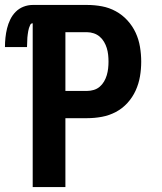

<svg xmlns="http://www.w3.org/2000/svg" viewBox="-33 -755 653 775"><path d="M99 0V-661Q92 -661 89 -654.5Q86 -648 84 -642Q82 -636 81 -629.5Q80 -623 79 -616.5Q78 -610 77.5 -603.5Q77 -597 77 -590.5Q77 -584 76.5 -577.5Q76 -571 76 -565H-13Q-13 -584 -11 -603Q-9 -622 -4.5 -640.5Q0 -659 8.5 -676.5Q17 -694 30.5 -707.5Q44 -721 62 -728Q80 -735 99 -735H319Q349 -735 378.5 -729.5Q408 -724 434.5 -709.5Q461 -695 481.5 -672.5Q502 -650 514.5 -623Q527 -596 532 -566Q537 -536 537 -506Q537 -476 532 -446.5Q527 -417 514.5 -389.5Q502 -362 481.5 -339.5Q461 -317 434.5 -303Q408 -289 378.5 -283.5Q349 -278 319 -278H231V0ZM319 -388Q332 -388 345.5 -392Q359 -396 369.5 -405Q380 -414 387 -426Q394 -438 398 -451.5Q402 -465 403.5 -479Q405 -493 405 -506Q405 -520 403.5 -534Q402 -548 398 -561Q394 -574 387 -586Q380 -598 369.5 -607Q359 -616 345.5 -620.5Q332 -625 319 -625H231V-388Z"/></svg>

Font: Iosevka Custom XBdEx
Style: Regular
Weight: 800
Width: 7
Monospace: yes
Designer: Belleve Invis
Foundry: Belleve Invis
Version: Version 11.2.4; ttfautohint (v1.8.4)